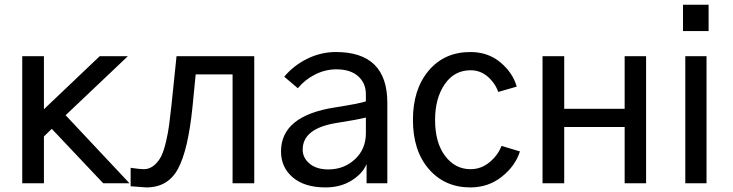

<svg xmlns="http://www.w3.org/2000/svg" viewBox="-20 -776 3102 813"><path d="M74.2 0V-538.1H166V-313.5L402.3 -538.1H521.5L257.8 -288.1L528.3 0H417L199.2 -230.5L166 -198.2V0Z M533.2 -65.4Q572.3 -59.6 588.9 -59.6Q613.3 -59.6 632.3 -75.7Q651.4 -91.8 662.6 -114.3Q673.8 -136.7 683.1 -176.8Q692.4 -216.8 696.3 -248.5Q700.2 -280.3 706.1 -331.1L727.5 -538.1H1056.6V0H964.8V-460.9H808.6L794.9 -321.3Q776.4 -140.6 733.9 -61.5Q691.4 17.6 599.6 17.6Q594.7 17.6 533.2 12.7Z M1261.7 -142.6Q1261.7 -107.4 1291 -83Q1320.3 -58.6 1370.1 -58.6Q1436.5 -58.6 1482.9 -101.6Q1529.3 -144.5 1529.3 -211.9V-278.3Q1490.2 -268.6 1402.3 -254.9Q1261.7 -231.4 1261.7 -142.6ZM1169.9 -134.8Q1169.9 -286.1 1399.4 -321.3Q1499 -336.9 1529.3 -346.7V-377Q1529.3 -423.8 1496.6 -453.1Q1463.9 -482.4 1404.3 -482.4Q1357.4 -482.4 1314 -460.4Q1270.5 -438.5 1241.2 -402.3L1183.6 -451.2Q1223.6 -499 1281.2 -527.3Q1338.9 -555.7 1402.3 -555.7Q1620.1 -555.7 1620.1 -340.8V0H1532.2V-81.1Q1515.6 -41 1468.8 -11.7Q1421.9 17.6 1358.4 17.6Q1269.5 17.6 1219.7 -24.9Q1169.9 -67.4 1169.9 -134.8Z M1728.5 -268.6Q1728.5 -397.5 1794.9 -476.6Q1861.3 -555.7 1971.7 -555.7Q2046.9 -555.7 2099.1 -511.7Q2151.4 -467.8 2168 -409.2L2089.8 -386.7Q2076.2 -424.8 2044.9 -451.7Q2013.7 -478.5 1972.7 -478.5Q1903.3 -478.5 1862.8 -418.9Q1822.3 -359.4 1822.3 -268.6Q1822.3 -171.9 1864.7 -115.7Q1907.2 -59.6 1972.7 -59.6Q2017.6 -59.6 2053.2 -89.4Q2088.9 -119.1 2103.5 -158.2L2181.6 -134.8Q2162.1 -73.2 2105 -27.8Q2047.9 17.6 1971.7 17.6Q1863.3 17.6 1795.9 -60.1Q1728.5 -137.7 1728.5 -268.6Z M2277.3 0V-538.1H2369.1V-315.4H2625V-538.1H2715.8V0H2625V-238.3H2369.1V0Z M2872.1 -644.5V-755.9H2980.5V-644.5ZM2881.8 0V-538.1H2971.7V0Z"/></svg>

Font: Gothic A1 Medium
Style: Regular
Weight: 500
Designer: HanYang I&C Co.,Ltd.
Foundry: HanYang I&C Co.,Ltd.
Version: Version 2.50